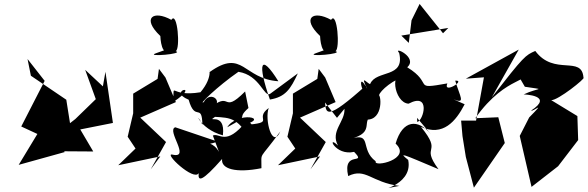

<svg xmlns="http://www.w3.org/2000/svg" viewBox="-20 -861 2987 976"><path d="M302 -174 340 -209 317 -354 137 -476 120 -561 207 -450 88 -218 170 -180 75 -23 309 -88 306 -92 454 -91 388 -203 554 -236 516 -496 503 -422 413 -506 467 -357 363 -256 222 -146Z M746 0 824 -139 693 -263 874 -342 821 -467 788 -511 781 -460 657 -385V-285L629 -166L669 -106L581 -21L795 -66ZM772 -590C716 -570 921 -587 873 -601C898 -610 882 -808 851 -760C760 -811 698 -770 795 -678C795 -678 799 -550 855 -620Z M1093 -89C1039 -185 933 -92 1087 -141L871 -214C824 -199 952 -53 857 -75C808 -87 966 63 990 19C985 63 1006 64 1109 -53C1102 -2 1179 20 1309 -6C1310 -96 1292 -38 1405 -193C1364 -100 1324 -255 1346 -312C1265 -253 1395 -238 1215 -225C1360 -263 1186 -296 1135 -214C1262 -282 1174 -250 1243 -312L1226 -396C1102 -272 1163 -412 1037 -303C1136 -334 1050 -409 1016 -342C984 -323 1085 -422 1192 -496C1302 -479 1322 -364 1353 -384L1494 -488C1457 -408 1431 -368 1352 -355C1287 -541 1304 -594 1395 -448C1215 -460 1216 -616 1046 -495C1036 -527 1070 -476 999 -392C836 -365 868 -455 860 -342C1012 -442 824 -402 939 -354C972 -238 1006 -342 1009 -227C966 -315 988 -206 1113 -173C1128 -299 1022 -232 1073 -267C1150 -262 1199 -265 1262 -124C1245 -195 1289 -233 1231 -243C1127 -115 1096 -188 1062 -172Z M1558 0 1636 -139 1505 -263 1686 -342 1633 -467 1600 -511 1593 -460 1469 -385V-285L1441 -166L1481 -106L1393 -21L1607 -66ZM1584 -590C1528 -570 1733 -587 1685 -601C1710 -610 1694 -808 1663 -760C1572 -811 1510 -770 1607 -678C1607 -678 1611 -550 1667 -620Z M1693 -262 1731 -308C1735 -242 1658 -195 1698 -121C1638 -180 1683 -67 1780 -89C1849 -18 1719 -101 1750 34C1839 -10 1867 66 2010 84C1852 112 2084 93 2055 -48C2006 -88 2019 -81 2209 -1C2114 -129 2235 -75 2120 -216C2232 -166 2297 -244 2342 -331L2286 -356C2349 -331 2318 -369 2294 -451C2352 -455 2230 -380 2254 -437C2070 -404 2189 -434 2050 -519C2107 -569 1975 -629 2009 -592C2040 -462 1893 -507 1862 -435C1858 -425 1803 -495 1847 -409C1786 -521 1830 -332 1842 -428C1637 -244 1638 -284 1632 -340ZM2100 -262 2171 -178C2105 -259 2026 -252 1991 -131C2077 -52 1876 -8 1890 -41C1806 -103 1877 -192 1757 -154C1900 -188 1802 -254 1884 -277L1800 -263C1922 -214 1922 -357 1907 -377C1911 -399 1982 -461 2048 -475C1954 -520 1983 -337 2057 -334C2171 -394 2133 -248 2101 -241ZM2072 -758 2058 -643 2020 -680 2259 -719 2232 -692 2113 -841Z M2648 -420C2761 -402 2719 -418 2642 -381C2642 -381 2799 -377 2680 -299C2689 -291 2761 -356 2670 -264L2622 -170L2682 89L2817 -16L2919 -149L2915 -271L2782 -352C2815 -349 2960 -465 2946 -466C2938 -582 2797 -473 2701 -602C2651 -580 2645 -578 2480 -366L2617 -609L2348 -461L2440 -468L2400 -248H2324L2331 -169L2348 -63L2389 93L2546 -134L2513 -265L2396 -260C2559 -491 2701 -437 2605 -494Z"/></svg>

Font: Asimov Silicon
Style: Regular
Weight: 400
Designer: Google
Version: Version 2.000980; 2014